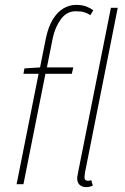

<svg xmlns="http://www.w3.org/2000/svg" viewBox="-20 -754 512 786"><path d="M48 0 138 -452H76L80 -474L144 -478L168 -598Q178 -645 196.5 -675Q215 -705 239.5 -719.5Q264 -734 292 -734Q316 -734 333 -727.5Q350 -721 362 -712L350 -692Q338 -700 324.5 -704Q311 -708 290 -708Q253 -708 229 -675Q205 -642 196 -598L172 -478H280L274 -452H166L76 0ZM332 12Q317 12 306.5 3Q296 -6 296 -24Q296 -29 297.5 -36Q299 -43 300 -50L434 -722H462L328 -48Q327 -41 326.5 -36Q326 -31 326 -28Q326 -14 340 -14Q343 -14 345.5 -14.5Q348 -15 354 -16L360 6Q353 9 347 10.5Q341 12 332 12Z"/></svg>

Font: Source Sans Variable
Style: Italic
Weight: 200
Italic angle: -11°
Designer: Paul D. Hunt
Foundry: Adobe Systems Incorporated
Version: Version 3.006;hotconv 1.0.111;makeotfexe 2.5.65597